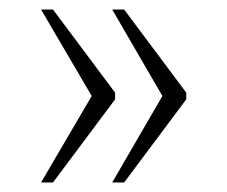

<svg xmlns="http://www.w3.org/2000/svg" viewBox="-20 -471 476 402"><path d="M215 -89 320 -270 215 -451H240L370 -277V-263L240 -89ZM66 -89 172 -270 66 -451H91L221 -277V-263L91 -89Z"/></svg>

Font: Noto Serif Georgian SemiCondensed ExtraLight
Style: Regular
Weight: 200
Width: 4
Designer: Monotype Design Team, Akaki Razmadze
Foundry: Google LLC
Version: Version 2.003; ttfautohint (v1.8.4.7-5d5b)